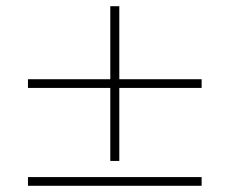

<svg xmlns="http://www.w3.org/2000/svg" viewBox="-20 -598 739 618"><path d="M629 -343V-315H364V-80H335V-315H70V-343H335V-578H364V-343ZM70 -28H629V0H70Z"/></svg>

Font: KoHo ExtraLight
Style: Regular
Weight: 275
Version: Version 1.000; ttfautohint (v1.6)